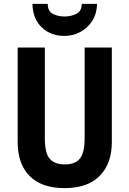

<svg xmlns="http://www.w3.org/2000/svg" viewBox="-20 -959 667 989"><path d="M556 -226Q556 -117 494 -53.5Q432 10 312 10Q195 10 133 -52Q71 -114 71 -228V-714H211V-248Q211 -168 237 -140Q263 -112 314 -112Q367 -112 391.5 -142Q416 -172 416 -249V-714H556ZM480 -939Q479 -890 456 -853Q433 -816 395 -795Q357 -774 312 -774Q242 -774 195.5 -817.5Q149 -861 147 -939H226Q226 -901 252.5 -887.5Q279 -874 313 -874Q345 -874 373 -887.5Q401 -901 401 -939Z"/></svg>

Font: Noto Sans Gurmukhi Condensed
Style: Bold
Weight: 700
Width: 3
Designer: Jelle Bosma - Monotype Design Team
Foundry: Monotype Imaging Inc.
Version: Version 2.004; ttfautohint (v1.8.4.7-5d5b)